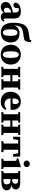

<svg xmlns="http://www.w3.org/2000/svg" viewBox="2028 -2838 825 4921"><g transform="rotate(90 2440.5 -377.5)"><path d="M415 14Q371 14 344 -5Q317 -24 306 -58Q273 -24 243.5 -4.5Q214 15 162 15Q104 15 67.5 -18Q31 -51 31 -113Q31 -149 47 -178.5Q63 -208 105 -232.5Q147 -257 224 -278Q244 -283 263 -288Q282 -293 301 -298V-332Q301 -399 284 -423Q267 -447 219 -447Q212 -447 206 -447Q200 -447 192 -446L187 -402Q186 -353 164.5 -331Q143 -309 114 -309Q59 -309 47 -359Q51 -421 110 -460Q169 -499 276 -499Q373 -499 414 -455Q455 -411 455 -310V-86Q455 -57 478 -57Q486 -57 493 -61.5Q500 -66 508 -79L535 -61Q517 -21 488.5 -3.5Q460 14 415 14ZM179 -134Q179 -99 196.5 -82.5Q214 -66 239 -66Q254 -66 268 -70.5Q282 -75 301 -87V-254Q291 -251 281.5 -248Q272 -245 263 -242Q217 -228 198 -200Q179 -172 179 -134Z M814 15Q743 15 686 -16.5Q629 -48 596 -121Q563 -194 563 -318Q563 -423 585.5 -504.5Q608 -586 648 -626Q690 -668 743.5 -683.5Q797 -699 870 -709Q900 -713 933.5 -718.5Q967 -724 998 -728L1017 -770L1061 -759Q1058 -705 1048.5 -665Q1039 -625 1019 -605Q1000 -586 967.5 -580Q935 -574 885 -567Q809 -558 761.5 -545Q714 -532 683 -502Q663 -482 648.5 -440.5Q634 -399 628 -329Q658 -400 712.5 -433Q767 -466 833 -466Q944 -466 1006 -407Q1068 -348 1068 -240Q1068 -153 1033 -96.5Q998 -40 940.5 -12.5Q883 15 814 15ZM818 -37Q856 -37 877.5 -81.5Q899 -126 899 -234Q899 -335 876 -374Q853 -413 816 -413Q780 -413 755.5 -373.5Q731 -334 731 -235Q731 -160 742 -117Q753 -74 772.5 -55.5Q792 -37 818 -37Z M1379 15Q1302 15 1245 -17.5Q1188 -50 1157 -108.5Q1126 -167 1126 -243Q1126 -320 1159.5 -377.5Q1193 -435 1250.5 -467Q1308 -499 1379 -499Q1451 -499 1508.5 -467.5Q1566 -436 1600 -379Q1634 -322 1634 -243Q1634 -166 1602.5 -107.5Q1571 -49 1514 -17Q1457 15 1379 15ZM1379 -37Q1422 -37 1443 -86Q1464 -135 1464 -241Q1464 -348 1443 -397Q1422 -446 1379 -446Q1337 -446 1316 -397Q1295 -348 1295 -241Q1295 -135 1316 -86Q1337 -37 1379 -37Z M2010 -437V-483H2278V-437L2225 -426Q2224 -389 2224 -347Q2224 -305 2224 -273V-210Q2224 -178 2224 -136.5Q2224 -95 2225 -58L2278 -47V0H2010V-47L2063 -58Q2063 -94 2063.5 -139Q2064 -184 2064 -230H1905Q1905 -184 1905.5 -139Q1906 -94 1906 -58L1959 -47V0H1691V-47L1744 -58Q1745 -94 1745 -136Q1745 -178 1745 -210V-273Q1745 -305 1745 -347Q1745 -389 1744 -426L1691 -437V-483H1959V-437L1906 -426Q1906 -392 1905.5 -353.5Q1905 -315 1905 -283H2064Q2064 -315 2063.5 -353.5Q2063 -392 2063 -426Z M2582 -447Q2551 -447 2527.5 -412.5Q2504 -378 2501 -286H2586Q2624 -286 2636 -300.5Q2648 -315 2648 -349Q2648 -401 2629 -424Q2610 -447 2582 -447ZM2589 15Q2514 15 2456.5 -14Q2399 -43 2366 -99Q2333 -155 2333 -236Q2333 -319 2366 -378Q2399 -437 2455.5 -468Q2512 -499 2582 -499Q2649 -499 2697 -471.5Q2745 -444 2771 -396.5Q2797 -349 2797 -288Q2797 -258 2791 -234H2501Q2507 -155 2548.5 -117.5Q2590 -80 2645 -80Q2718 -80 2764 -133L2798 -105Q2766 -46 2717 -15.5Q2668 15 2589 15Z M3173 -437V-483H3441V-437L3388 -426Q3387 -389 3387 -347Q3387 -305 3387 -273V-210Q3387 -178 3387 -136.5Q3387 -95 3388 -58L3441 -47V0H3173V-47L3226 -58Q3226 -94 3226.5 -139Q3227 -184 3227 -230H3068Q3068 -184 3068.5 -139Q3069 -94 3069 -58L3122 -47V0H2854V-47L2907 -58Q2908 -94 2908 -136Q2908 -178 2908 -210V-273Q2908 -305 2908 -347Q2908 -389 2907 -426L2854 -437V-483H3122V-437L3069 -426Q3069 -392 3068.5 -353.5Q3068 -315 3068 -283H3227Q3227 -315 3226.5 -353.5Q3226 -392 3226 -426Z M3483 -302 3487 -483H3992L3995 -302H3933L3908 -431H3819Q3818 -394 3818 -350Q3818 -306 3818 -273V-210Q3818 -179 3818 -137.5Q3818 -96 3819 -60L3880 -47V0H3598V-47L3658 -59Q3659 -96 3659 -137.5Q3659 -179 3659 -210V-273Q3659 -306 3659 -350Q3659 -394 3658 -431H3570L3545 -302Z M4048 0V-47L4102 -59Q4103 -95 4103 -137Q4103 -179 4103 -210V-258Q4103 -299 4102.5 -326.5Q4102 -354 4100 -384L4039 -393V-432L4248 -499L4265 -488L4262 -343V-210Q4262 -179 4262 -136.5Q4262 -94 4263 -57L4313 -47V0ZM4179 -570Q4144 -570 4119 -592.5Q4094 -615 4094 -649Q4094 -684 4119 -706.5Q4144 -729 4179 -729Q4214 -729 4238.5 -706.5Q4263 -684 4263 -649Q4263 -615 4238.5 -592.5Q4214 -570 4179 -570Z M4363 0V-47L4416 -58Q4417 -94 4417 -136Q4417 -178 4417 -210V-273Q4417 -305 4417 -347Q4417 -389 4416 -426L4363 -437V-483H4662Q4757 -483 4796 -450.5Q4835 -418 4835 -370Q4835 -333 4811.5 -302Q4788 -271 4721 -259Q4795 -250 4827 -217Q4859 -184 4859 -134Q4859 -101 4839.5 -70Q4820 -39 4771 -19.5Q4722 0 4633 0ZM4569 -210Q4569 -177 4569 -133.5Q4569 -90 4570 -53H4611Q4657 -53 4681.5 -74Q4706 -95 4706 -137Q4706 -232 4610 -232H4569ZM4612 -431H4571Q4570 -398 4569.5 -357.5Q4569 -317 4569 -279H4606Q4648 -279 4668.5 -300.5Q4689 -322 4689 -360Q4689 -431 4612 -431Z"/></g></svg>

Font: Source Serif 4
Style: Bold
Weight: 700
Designer: Frank Grießhammer
Foundry: Adobe
Version: Version 4.005;hotconv 1.1.0;makeotfexe 2.6.0